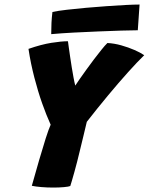

<svg xmlns="http://www.w3.org/2000/svg" viewBox="-20 -848 670 866"><path d="M208.5 -285.5Q199 -306.5 189.2 -331Q179.5 -355.5 170 -382.2Q160.5 -409 151.8 -438Q143 -467 135 -498Q127 -529 120.2 -561.5Q113.5 -594 108.5 -627.5Q166 -647.5 211.5 -654.8Q257 -662 286.5 -662Q287.5 -653 290.2 -634.5Q293 -616 296.2 -592.8Q299.5 -569.5 303.5 -545.2Q307.5 -521 311.5 -499Q315.5 -477 319.5 -462Q326.5 -473 339.8 -492Q353 -511 369.8 -534.2Q386.5 -557.5 404.2 -580.8Q422 -604 437.8 -623.8Q453.5 -643.5 464.5 -654Q495 -652.5 527 -643.5Q559 -634.5 586.5 -622.5Q614 -610.5 630.5 -599Q600 -569.5 557.5 -522.2Q515 -475 467 -417.2Q419 -359.5 371.5 -298.5Q364.5 -268 356 -233.5Q347.5 -199 340.2 -168.5Q333 -138 328 -119Q322.5 -97 315.8 -73.2Q309 -49.5 304 -31.8Q299 -14 297 -9Q290.5 -6 268.5 -4Q246.5 -2 220.5 -2Q193 -2 166.5 -4.2Q140 -6.5 123.5 -10Q140 -68.5 156.2 -124.8Q172.5 -181 186.2 -224Q200 -267 208.5 -285.5ZM601.5 -711.5Q574 -711.5 527 -710Q480 -708.5 423.8 -706.2Q367.5 -704 311.5 -701Q255.5 -698 211 -694Q211 -720.5 212.2 -745Q213.5 -769.5 216.5 -794Q242 -799.5 281.8 -804Q321.5 -808.5 368.2 -812.8Q415 -817 461.2 -820.2Q507.5 -823.5 546.5 -825.5Q585.5 -827.5 609.5 -827.5Z"/></svg>

Font: Grandstander Thin ExtraBold
Style: Italic
Weight: 800
Italic angle: -15°
Version: Version 1.200